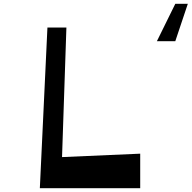

<svg xmlns="http://www.w3.org/2000/svg" viewBox="-20 -992 1010 1012"><path d="M807 -775 904 -972H970L904 -775ZM190 0 230 -847H330L307 -164L719 -182V0Z"/></svg>

Font: OpenDyslexic
Style: Regular
Weight: 400
Designer: Abbie Gonzalez
Version: Version 0.920;hotconv 1.0.109;makeotfexe 2.5.65596